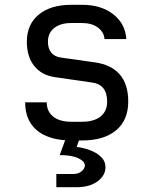

<svg xmlns="http://www.w3.org/2000/svg" viewBox="-20 -578 640 801"><path d="M215 203V148H285Q307 148 320.5 136.5Q334 125 334 112Q334 95 306.5 82Q279 69 229 69L264 -26H321L300 35Q326 38 354 48Q382 58 401 76Q420 94 420 120Q420 154 387 178.5Q354 203 300 203ZM278 8Q217 8 173.5 -10.5Q130 -29 107.5 -64.5Q85 -100 85 -151H175Q175 -113 202 -91.5Q229 -70 278 -70H322Q372 -70 399.5 -92Q427 -114 427 -154Q427 -190 411 -210Q395 -230 362 -234L210 -256Q154 -264 123 -302.5Q92 -341 92 -404Q92 -476 141.5 -517Q191 -558 278 -558H322Q402 -558 452.5 -518.5Q503 -479 507 -415H416Q414 -444 388.5 -463Q363 -482 322 -482H278Q232 -482 206 -461Q180 -440 180 -404Q180 -376 193.5 -359Q207 -342 233 -338L375 -318Q445 -308 480 -267Q515 -226 515 -154Q515 -77 464.5 -34.5Q414 8 322 8Z"/></svg>

Font: JetBrains Mono
Style: Regular
Weight: 400
Monospace: yes
Designer: Philipp Nurullin, Konstantin Bulenkov
Foundry: JetBrains
Version: Version 2.305